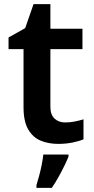

<svg xmlns="http://www.w3.org/2000/svg" viewBox="-20 -681 450 922"><path d="M293 -93Q317 -93 339 -97.5Q361 -102 381 -108V-12Q360 -3 328 3.5Q296 10 260 10Q213 10 175.5 -5.5Q138 -21 115.5 -59.5Q93 -98 93 -166V-445H21V-501L101 -546L141 -661H222V-543H376V-445H222V-167Q222 -130 242 -111.5Q262 -93 293 -93ZM309 71Q301 91 288.5 116.5Q276 142 261 169Q246 196 229 221H155V208Q161 189 168 163Q175 137 180.5 109.5Q186 82 188 61H309Z"/></svg>

Font: Noto Sans Kawi SemiBold
Style: Regular
Weight: 600
Designer: Fadhl Haqq
Version: Version 1.000